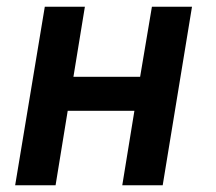

<svg xmlns="http://www.w3.org/2000/svg" viewBox="-20 -550 640 570"><path d="M25 0 113 -530H232L198 -322H396L431 -530H550L463 0H343L379 -221H181L145 0Z"/></svg>

Font: Iosevka Curly Extended
Style: Bold Italic
Weight: 700
Width: 7
Italic angle: -9°
Monospace: yes
Designer: Belleve Invis
Foundry: Belleve Invis
Version: Version 11.1.0; ttfautohint (v1.8.3)